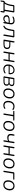

<svg xmlns="http://www.w3.org/2000/svg" viewBox="3907 -4470 670 8583"><g transform="rotate(90 4242.5 -179.0)"><path d="M-6 136Q-33 136 -28 104L-9 -20Q-5 -50 27 -50H45Q91 -96 118 -166.5Q145 -237 161 -339L179 -453Q183 -485 217 -485H474Q513 -485 506 -447L443 -50H482Q519 -50 513 -14L493 109Q489 136 462 136Q436 136 441 104L457 0H41L24 109Q20 136 -6 136ZM110 -50H384L445 -435H232L216 -332Q203 -245 175.5 -168.5Q148 -92 110 -50Z M786 8Q745 8 709 -10Q673 -28 650.5 -60.5Q628 -93 628 -136Q628 -212 693.5 -245Q759 -278 903 -278H974L979 -313Q990 -376 964 -409Q938 -442 872 -442Q833 -442 798.5 -434Q764 -426 732 -406Q714 -395 701.5 -402.5Q689 -410 689.5 -425Q690 -440 710 -451Q746 -473 789.5 -483.5Q833 -494 877 -494Q971 -494 1011 -440.5Q1051 -387 1036 -296L993 -24Q988 6 959 6Q930 6 935 -29L943 -78Q917 -34 874 -13Q831 8 786 8ZM797 -41Q855 -41 901.5 -80.5Q948 -120 960 -191L966 -233H917Q832 -233 783 -224.5Q734 -216 713.5 -195Q693 -174 693 -139Q693 -90 724.5 -65.5Q756 -41 797 -41Z M1520 6Q1488 6 1493 -28L1558 -435H1342L1332 -370Q1318 -277 1301.5 -213.5Q1285 -150 1263 -108.5Q1241 -67 1211 -41Q1181 -15 1140 3Q1121 10 1110 0.5Q1099 -9 1100 -24Q1101 -39 1118 -47Q1161 -66 1189.5 -101.5Q1218 -137 1238 -201Q1258 -265 1275 -373L1287 -453Q1292 -485 1325 -485H1589Q1627 -485 1621 -447L1553 -22Q1549 6 1520 6Z M1755 0Q1718 0 1724 -36L1793 -462Q1797 -492 1827 -492Q1859 -492 1853 -457L1829 -306H1980Q2061 -306 2103.5 -268Q2146 -230 2146 -164Q2146 -87 2094.5 -43.5Q2043 0 1951 0ZM1788 -47H1947Q2016 -47 2050.5 -76.5Q2085 -106 2085 -161Q2085 -212 2055 -236Q2025 -260 1968 -260H1821Z M2279 6Q2249 6 2254 -29L2323 -462Q2327 -492 2356 -492Q2388 -492 2383 -456L2354 -276H2640L2670 -462Q2674 -492 2703 -492Q2734 -492 2729 -456L2661 -23Q2656 6 2627 6Q2596 6 2601 -29L2632 -225H2346L2314 -23Q2309 6 2279 6Z M3049 8Q2948 8 2890 -48Q2832 -104 2832 -203Q2832 -281 2862.5 -347Q2893 -413 2949.5 -453.5Q3006 -494 3086 -494Q3160 -494 3203 -459.5Q3246 -425 3261.5 -371Q3277 -317 3269 -257Q3267 -241 3261 -235.5Q3255 -230 3242 -230H2893Q2883 -146 2925 -94.5Q2967 -43 3050 -43Q3090 -43 3124 -52.5Q3158 -62 3190 -85Q3209 -98 3220.5 -91.5Q3232 -85 3232.5 -70Q3233 -55 3216 -43Q3183 -18 3138 -5Q3093 8 3049 8ZM3085 -445Q3028 -445 2990 -420Q2952 -395 2930 -356Q2908 -317 2900 -275H3218Q3223 -322 3211 -360.5Q3199 -399 3168.5 -422Q3138 -445 3085 -445Z M3397 0Q3360 0 3366 -36L3433 -454Q3438 -485 3469 -485H3655Q3728 -485 3765.5 -455.5Q3803 -426 3803 -376Q3803 -325 3776.5 -293Q3750 -261 3706 -248Q3741 -238 3763 -211.5Q3785 -185 3785 -145Q3785 -75 3737.5 -37.5Q3690 0 3591 0ZM3463 -269H3630Q3681 -269 3712.5 -295.5Q3744 -322 3744 -370Q3744 -404 3720 -422Q3696 -440 3652 -440H3490ZM3427 -45H3598Q3666 -45 3696 -70.5Q3726 -96 3726 -145Q3726 -224 3628 -224H3455Z M4106 8Q4012 8 3958 -48Q3904 -104 3904 -203Q3904 -282 3933.5 -348Q3963 -414 4019 -454Q4075 -494 4153 -494Q4246 -494 4300.5 -437.5Q4355 -381 4355 -283Q4355 -203 4325 -137Q4295 -71 4239.5 -31.5Q4184 8 4106 8ZM4108 -43Q4168 -43 4209 -76Q4250 -109 4271.5 -164Q4293 -219 4293 -285Q4293 -362 4255 -402Q4217 -442 4150 -442Q4091 -442 4049.5 -409Q4008 -376 3987 -321Q3966 -266 3966 -200Q3966 -123 4003.5 -83Q4041 -43 4108 -43Z M4664 8Q4560 8 4510 -51Q4460 -110 4460 -205Q4460 -258 4474.5 -309.5Q4489 -361 4519.5 -402.5Q4550 -444 4598 -469Q4646 -494 4712 -494Q4750 -494 4786.5 -482.5Q4823 -471 4848 -453Q4867 -439 4867.5 -423Q4868 -407 4857 -399Q4846 -391 4830 -403Q4780 -441 4712 -441Q4661 -441 4625 -421Q4589 -401 4566 -366.5Q4543 -332 4532.5 -290Q4522 -248 4522 -205Q4522 -132 4556.5 -88Q4591 -44 4670 -44Q4695 -44 4724 -52.5Q4753 -61 4779 -80Q4794 -90 4805.5 -82.5Q4817 -75 4818.5 -61Q4820 -47 4805 -36Q4777 -15 4738.5 -3.5Q4700 8 4664 8Z M5049 6Q5019 6 5025 -29L5089 -434H4934Q4905 -434 4905 -456Q4905 -485 4937 -485H5312Q5341 -485 5341 -464Q5341 -434 5309 -434H5150L5085 -23Q5080 6 5049 6Z M5559 8Q5465 8 5411 -48Q5357 -104 5357 -203Q5357 -282 5386.5 -348Q5416 -414 5472 -454Q5528 -494 5606 -494Q5699 -494 5753.5 -437.5Q5808 -381 5808 -283Q5808 -203 5778 -137Q5748 -71 5692.5 -31.5Q5637 8 5559 8ZM5561 -43Q5621 -43 5662 -76Q5703 -109 5724.5 -164Q5746 -219 5746 -285Q5746 -362 5708 -402Q5670 -442 5603 -442Q5544 -442 5502.5 -409Q5461 -376 5440 -321Q5419 -266 5419 -200Q5419 -123 5456.5 -83Q5494 -43 5561 -43Z M6248 6Q6216 6 6223 -30L6251 -206Q6219 -187 6186.5 -177.5Q6154 -168 6115 -168Q6016 -168 5971.5 -217.5Q5927 -267 5942 -364L5958 -462Q5962 -492 5992 -492Q6023 -492 6018 -457L6004 -367Q5991 -291 6020 -256Q6049 -221 6123 -221Q6163 -221 6194.5 -230Q6226 -239 6259 -260L6291 -461Q6296 -492 6326 -492Q6357 -492 6351 -456L6282 -24Q6277 6 6248 6Z M6478 6Q6448 6 6453 -29L6522 -462Q6526 -492 6555 -492Q6587 -492 6582 -456L6553 -276H6839L6869 -462Q6873 -492 6902 -492Q6933 -492 6928 -456L6860 -23Q6855 6 6826 6Q6795 6 6800 -29L6831 -225H6545L6513 -23Q6508 6 6478 6Z M7233 8Q7139 8 7085 -48Q7031 -104 7031 -203Q7031 -282 7060.5 -348Q7090 -414 7146 -454Q7202 -494 7280 -494Q7373 -494 7427.5 -437.5Q7482 -381 7482 -283Q7482 -203 7452 -137Q7422 -71 7366.5 -31.5Q7311 8 7233 8ZM7235 -43Q7295 -43 7336 -76Q7377 -109 7398.5 -164Q7420 -219 7420 -285Q7420 -362 7382 -402Q7344 -442 7277 -442Q7218 -442 7176.5 -409Q7135 -376 7114 -321Q7093 -266 7093 -200Q7093 -123 7130.5 -83Q7168 -43 7235 -43Z M7609 6Q7578 6 7585 -31L7652 -454Q7657 -485 7688 -485H7957Q7985 -485 7985 -464Q7985 -434 7954 -434H7710L7645 -26Q7640 6 7609 6Z M8213 8Q8119 8 8065 -48Q8011 -104 8011 -203Q8011 -282 8040.5 -348Q8070 -414 8126 -454Q8182 -494 8260 -494Q8353 -494 8407.5 -437.5Q8462 -381 8462 -283Q8462 -203 8432 -137Q8402 -71 8346.5 -31.5Q8291 8 8213 8ZM8215 -43Q8275 -43 8316 -76Q8357 -109 8378.5 -164Q8400 -219 8400 -285Q8400 -362 8362 -402Q8324 -442 8257 -442Q8198 -442 8156.5 -409Q8115 -376 8094 -321Q8073 -266 8073 -200Q8073 -123 8110.5 -83Q8148 -43 8215 -43Z"/></g></svg>

Font: Nunito Light
Style: Italic
Weight: 300
Italic angle: -9°
Designer: Vernon Adams
Foundry: Vernon Adams
Version: Version 3.601; ttfautohint (v1.8.2.53-6de2)